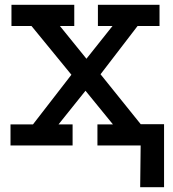

<svg xmlns="http://www.w3.org/2000/svg" viewBox="-20 -609 726 804"><path d="M567 175 569 0H476V-89H667V175ZM24 0V-88H118L279 -296L112 -500H28V-589H291V-500H231L342 -363L451 -500H390V-589H648V-500H556L401 -298L570 -88H667V0H388V-88H453L338 -229L225 -88H284V0Z"/></svg>

Font: Podkova SemiBold
Style: Regular
Weight: 600
Designer: Ilya Yudin
Foundry: Cyreal (www.cyreal.org)
Version: Version 2.103